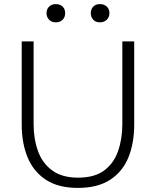

<svg xmlns="http://www.w3.org/2000/svg" viewBox="-20 -909 761 937"><path d="M360 8Q264 8 203.5 -32Q143 -72 114.5 -141.5Q86 -211 86 -301V-707H144V-304Q144 -231 165.5 -171.5Q187 -112 235 -77Q283 -42 361 -42Q442 -42 489 -77.5Q536 -113 556.5 -172.5Q577 -232 577 -304V-707H635V-301Q635 -211 607 -141.5Q579 -72 518 -32Q457 8 360 8ZM467 -800Q447 -800 435 -813Q423 -826 423 -845Q423 -864 435 -876.5Q447 -889 467 -889Q488 -889 501 -877Q514 -865 514 -845Q514 -825 501 -812.5Q488 -800 467 -800ZM252 -800Q232 -800 219.5 -813Q207 -826 207 -845Q207 -864 219.5 -876.5Q232 -889 252 -889Q273 -889 285.5 -877Q298 -865 298 -845Q298 -825 285.5 -812.5Q273 -800 252 -800Z"/></svg>

Font: Onest ExtraLight
Style: Regular
Weight: 250
Designer: Dmitri Voloshin, Andrey Kudryavtsev
Foundry: Dmitri Voloshin, Andrey Kudryavtsev
Version: Version 1.000;gftools[0.9.33]